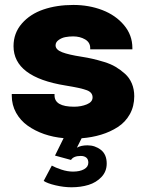

<svg xmlns="http://www.w3.org/2000/svg" viewBox="-20 -562 600 796"><path d="M342.8 40.5Q374 40.5 398.2 59.3Q422.4 78.1 422.4 116.2Q422.4 148.9 400.6 171.9Q378.9 194.8 346.9 204.6Q314.9 214.4 276.4 214.4Q244.6 214.4 210.2 206.3Q175.8 198.2 161.1 188L194.8 124.5Q209.5 132.8 234.4 141.1Q259.3 149.4 282.7 149.4Q311 149.4 328.6 139.6Q346.2 129.9 346.2 112.3Q346.2 98.1 337.6 91.3Q329.1 84.5 314.9 84.5Q284.7 84.5 274.4 101.1L208 83L243.7 10.7Q200.7 6.8 162.8 -6.3Q125 -19.5 94.7 -41Q64.5 -62.5 46.6 -94.7Q28.8 -127 28.8 -165.5V-172.4H206.1V-166.5Q206.1 -119.6 287.1 -119.6Q316.4 -119.6 340.1 -129.4Q363.8 -139.2 363.8 -158.2Q363.8 -178.7 340.6 -187.7Q317.4 -196.8 251.5 -207.5Q36.1 -242.2 36.1 -370.6Q36.1 -424.8 70.6 -464.4Q105 -503.9 160.2 -522.7Q215.3 -541.5 284.2 -541.5Q348.6 -541.5 404.1 -520.3Q459.5 -499 494.1 -457.8Q528.8 -416.5 528.8 -363.3V-357.4H354V-362.8Q354 -386.2 332.8 -398.7Q311.5 -411.1 283.2 -411.1Q266.6 -411.1 251.2 -408.2Q235.8 -405.3 223.1 -396.2Q210.4 -387.2 210.4 -374Q210.4 -356 237.5 -345.5Q264.6 -335 318.8 -326.7Q343.8 -322.8 364 -318.1Q384.3 -313.5 411.6 -305.2Q439 -296.9 459.2 -284.9Q479.5 -272.9 498 -256.3Q516.6 -239.7 526.6 -215.8Q536.6 -191.9 536.6 -163.1Q536.6 -121.6 518.3 -88.6Q500 -55.7 468.5 -35.4Q437 -15.1 399.4 -3.7Q361.8 7.8 318.4 11.2L298.8 50.3Q315.4 40.5 342.8 40.5Z"/></svg>

Font: Epilogue ExtraBold
Style: Regular
Weight: 800
Designer: Tyler Finck
Foundry: Etcetera Type Co
Version: Version 2.112